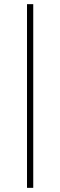

<svg xmlns="http://www.w3.org/2000/svg" viewBox="-20 -802 290 924"><path d="M140 -782V102H110V-782Z"/></svg>

Font: Chonburi
Style: Regular
Weight: 400
Designer: Thanarat Vachiruckul and Stawix Ruecha
Foundry: Cadson Demak & Katatrad
Version: Version 1.000